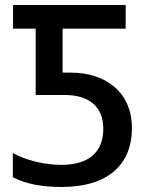

<svg xmlns="http://www.w3.org/2000/svg" viewBox="-20 -734 592 764"><path d="M225 10C416 10 505 -85 505 -224C505 -365 403 -445 262 -445H229V-620H480V-714H32V-620H122V-356H238C329 -356 391 -314 391 -222C391 -127 332 -78 223 -78C159 -78 83 -96 31 -125V-29C83 -1 151 10 225 10Z"/></svg>

Font: Noto Sans Thai Medium
Style: Regular
Weight: 500
Designer: Monotype Design Team
Foundry: Monotype Imaging Inc.
Version: Version 1.901